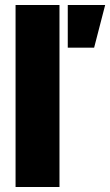

<svg xmlns="http://www.w3.org/2000/svg" viewBox="-20 -745 439 765"><path d="M42 0V-725H217V0ZM250 -555V-725H399L355 -555Z"/></svg>

Font: Archivo Condensed Black
Style: Regular
Weight: 900
Width: 3
Designer: Hector Gatti
Foundry: Omnibus-Type
Version: Version 2.001